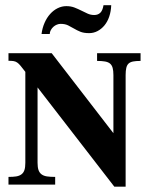

<svg xmlns="http://www.w3.org/2000/svg" viewBox="-20 -701 586 729"><path d="M513.7 -469.7Q496.1 -469.7 485.1 -467.5Q474.1 -465.3 468 -459.5Q461.9 -453.6 459.5 -443.1Q457 -432.6 457 -416V7.8H414.1L122.6 -369.1V-83Q122.6 -65.9 126.2 -55.4Q129.9 -44.9 137.7 -39.1Q145.5 -33.2 158.2 -31.2Q170.9 -29.3 189.5 -29.3V0H12.2V-29.3Q29.8 -29.3 41.7 -31.2Q53.7 -33.2 61.5 -39.1Q69.3 -44.9 72.8 -55.4Q76.2 -65.9 76.2 -83V-428.2Q64.9 -442.9 58.1 -451.2Q51.3 -459.5 45.2 -463.6Q39.1 -467.8 31.7 -469Q24.4 -470.2 12.2 -470.2V-499H176.3L410.6 -195.3V-416Q410.6 -432.6 407.7 -443.1Q404.8 -453.6 397.9 -459.5Q391.1 -465.3 378.9 -467.5Q366.7 -469.7 348.6 -469.7V-499H513.7V-469.7ZM402.3 -681.2Q401.4 -657.7 394.8 -638.2Q388.2 -618.7 376.7 -604.7Q365.2 -590.8 350.3 -583Q335.4 -575.2 318.4 -575.2Q297.9 -575.2 284.9 -580.6Q272 -585.9 261 -592.5Q250 -599.1 238.5 -604.7Q227.1 -610.4 210 -610.4Q203.1 -610.4 195.8 -607.4Q188.5 -604.5 182.6 -599.1Q176.8 -593.8 172.9 -586.7Q168.9 -579.6 168.9 -571.8H137.7Q140.6 -594.7 149.2 -614.3Q157.7 -633.8 170.4 -647.9Q183.1 -662.1 199 -669.9Q214.8 -677.7 231.9 -677.7Q249 -677.7 262.7 -672.4Q276.4 -667 288.6 -660.9Q300.8 -654.8 312.5 -649.4Q324.2 -644 337.9 -644Q351.6 -644 360.6 -652.3Q369.6 -660.6 373 -681.2H402.3Z"/></svg>

Font: Scheherazade
Style: Bold
Weight: 700
Version: Version 2.100 (build 932/914)